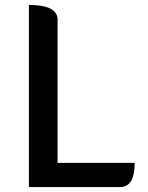

<svg xmlns="http://www.w3.org/2000/svg" viewBox="-20 -757 598 777"><path d="M97 0V-737Q213 -737 213 -677V-98H525Q525 0 466 0Z"/></svg>

Font: Swei Half Moon CJK TC
Style: Medium
Weight: 500
Version: Version 2.125